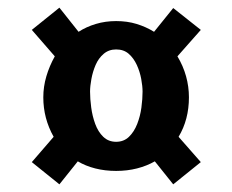

<svg xmlns="http://www.w3.org/2000/svg" viewBox="-20 -508 606 501"><path d="M135 -27 63 -85 120 -151Q93 -199 93 -254Q93 -282 101 -309Q109 -336 123 -361L63 -430L135 -488L185 -425Q205 -438 230 -445.5Q255 -453 283 -453Q312 -453 336.5 -445.5Q361 -438 382 -425L432 -487L504 -430L443 -361Q458 -336 465.5 -309Q473 -282 473 -254Q473 -196 446 -151L504 -85L432 -27L384 -87Q363 -75 337.5 -68.5Q312 -62 283 -62Q254 -62 228.5 -68.5Q203 -75 183 -87ZM283 -138Q303 -138 316.5 -151Q330 -164 338 -184.5Q346 -205 349 -227.5Q352 -250 352 -269Q352 -283 348.5 -302Q345 -321 337 -338.5Q329 -356 316 -367.5Q303 -379 283 -379Q264 -379 250.5 -367.5Q237 -356 229.5 -338.5Q222 -321 218.5 -302Q215 -283 215 -269Q215 -250 218 -227.5Q221 -205 228.5 -184.5Q236 -164 249.5 -151Q263 -138 283 -138Z"/></svg>

Font: Lora
Style: Weight 700
Weight: 700
Designer: Olga Karpushina, Alexei Vanyashin (Cyrillic)
Foundry: Cyreal
Version: Version 3.001